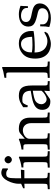

<svg xmlns="http://www.w3.org/2000/svg" viewBox="1048 -1825 797 2933"><g transform="rotate(-90 1446.5 -358.5)"><path d="M341 -717C317 -731 295 -737 274 -737C163 -737 106 -555 106 -478V-476V-434L37 -403V-381L106 -385V-102C106 -39 103 -32 69 -30L23 -27V3C123 0 123 0 148 0C173 0 173 0 273 3V-27L227 -30C193 -32 190 -39 190 -102V-385H314L321 -438L190 -434V-519C190 -634 203 -662 260 -662C287 -662 305 -655 329 -634L341 -640Z M520 -465 511 -469C460 -448 408 -434 355 -428V-400H392C432 -400 436 -393 436 -327V-102C436 -39 433 -32 399 -30L353 -27V3C453 0 453 0 478 0C503 0 503 0 603 3V-27L557 -30C523 -32 520 -39 520 -102ZM474 -687C444 -687 418 -661 418 -631C418 -602 444 -576 473 -576C502 -576 529 -602 529 -631C529 -659 502 -687 474 -687Z M1032 3C1093 0 1094 0 1111 0C1125 0 1125 0 1194 3V-27L1153 -30C1119 -32 1116 -38 1116 -102V-295C1116 -412 1061 -469 949 -469C912 -469 891 -462 870 -444L794 -378V-465L785 -469C734 -448 682 -434 629 -428V-400H666C706 -400 710 -393 710 -327V-102C710 -39 707 -32 673 -30L628 -27V3C696 1 723 0 752 0C781 0 808 1 876 3V-27L831 -30C797 -32 794 -39 794 -102V-314C794 -359 860 -408 921 -408C988 -408 1032 -358 1032 -281Z M1527 -82 1522 3C1587 0 1587 0 1600 0C1605 0 1630 1 1674 3V-27L1635 -29C1611 -30 1607 -38 1607 -87V-270C1607 -416 1565 -469 1449 -469C1406 -469 1366 -458 1328 -435L1275 -403V-338L1301 -331L1314 -362C1335 -409 1345 -416 1391 -416C1485 -416 1524 -379 1527 -288L1428 -270C1292 -245 1235 -198 1235 -111C1235 -33 1282 12 1361 12C1379 12 1396 9 1403 4ZM1527 -124C1498 -83 1435 -45 1396 -45C1356 -45 1321 -82 1321 -125C1321 -162 1341 -197 1371 -216C1396 -231 1451 -245 1527 -256Z M1725 -661H1781C1799 -661 1806 -650 1806 -620V-102C1806 -39 1803 -32 1769 -30L1723 -27V3C1823 0 1823 0 1848 0C1873 0 1873 0 1973 3V-27L1927 -30C1893 -32 1890 -39 1890 -102V-718L1881 -726C1837 -709 1804 -701 1725 -689Z M2242 20C2307 20 2397 -18 2409 -36L2429 -70L2416 -80C2352 -42 2329 -33 2286 -33C2221 -33 2167 -62 2139 -111C2120 -144 2113 -172 2111 -230C2132 -227 2162 -226 2196 -226C2282 -226 2391 -234 2438 -244C2439 -258 2440 -267 2440 -279C2440 -394 2366 -469 2254 -469C2217 -469 2172 -464 2132 -440C2050 -392 2018 -323 2018 -219C2018 -25 2153 20 2242 20ZM2351 -267C2327 -264 2276 -261 2225 -261C2182 -261 2139 -264 2113 -270C2113 -317 2117 -339 2130 -365C2151 -409 2194 -436 2242 -436C2275 -436 2301 -423 2319 -396C2341 -363 2348 -334 2351 -267Z M2511 -143C2511 -74 2508 -44 2500 -4C2552 13 2591 20 2637 20C2768 20 2861 -50 2861 -148C2861 -321 2577 -228 2577 -358C2577 -408 2612 -436 2673 -436C2740 -436 2791 -401 2791 -354V-331H2819C2820 -389 2821 -413 2824 -444C2771 -462 2735 -469 2694 -469C2578 -469 2507 -414 2507 -324C2507 -276 2529 -242 2575 -221C2693 -169 2787 -195 2787 -109C2787 -55 2737 -17 2666 -17C2593 -17 2541 -52 2541 -102V-143Z"/></g></svg>

Font: Asana Math
Style: Regular
Weight: 400
Version: Version 000.958